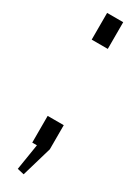

<svg xmlns="http://www.w3.org/2000/svg" viewBox="-171 -518 465 641"><g transform="rotate(30 62.0 -197.0)"><path d="M93 -103V-10L59 106L33 100L49 0H31V-103ZM93 -500V-397H31V-500Z"/></g></svg>

Font: Pathway Extreme Condensed ExtraLight
Style: Regular
Weight: 250
Width: 3
Version: Version 1.001;gftools[0.9.26]